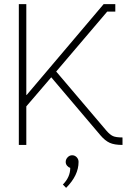

<svg xmlns="http://www.w3.org/2000/svg" viewBox="-20 -699 647 926"><path d="M296.9 82Q296.9 69.3 306.2 59.6Q315.4 49.8 328.1 49.8Q340.8 49.8 349.9 59.3Q358.9 68.8 358.9 82Q358.9 147 298.8 207L283.2 190.9Q318.8 155.3 318.8 110.8Q309.6 107.9 303.2 99.9Q296.9 91.8 296.9 82ZM108.9 -241.2 480 -679.2H536.1V-643.1H497.1L251 -354L494.1 -67.9Q510.3 -49.3 524.7 -42.7Q539.1 -36.1 570.8 -36.1V0Q531.2 0 509 -10.3Q486.8 -20.5 465.8 -44.9L227.1 -326.2L106.9 -186V0H70.8V-679.2H106.9V-241.2Z"/></svg>

Font: Rawengulk
Style: Regular
Weight: 400
Version: Version 0.92